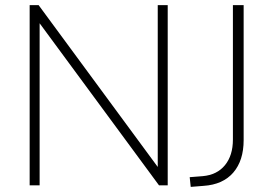

<svg xmlns="http://www.w3.org/2000/svg" viewBox="-20 -725 1069 751"><path d="M96 0V-705H131L597 -72V-705H636V0H602L135 -634V0ZM726 6 722 -32 773 -36Q829 -41 860 -79Q891 -117 891 -179V-705H933V-177Q933 -97 892.5 -50Q852 -3 776 2Z"/></svg>

Font: Nunito Sans ExtraLight
Style: Regular
Weight: 200
Designer: Vernon Adams
Foundry: Vernon Adams
Version: Version 3.006; ttfautohint (v1.8.3)